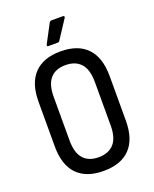

<svg xmlns="http://www.w3.org/2000/svg" viewBox="-154 -919 810 1013"><g transform="rotate(-20 250.5 -412.5)"><path d="M250 8Q153 8 102 -45Q51 -98 51 -202V-453Q51 -556 102 -609.5Q153 -663 250 -663Q348 -663 399 -609.5Q450 -556 450 -453V-202Q450 -98 399 -45Q348 8 250 8ZM250 -69Q306 -69 336 -102.5Q366 -136 366 -205V-449Q366 -519 336 -552.5Q306 -586 250 -586Q194 -586 164.5 -552.5Q135 -519 135 -449V-205Q135 -136 164.5 -102.5Q194 -69 250 -69ZM201 -711Q190 -711 195 -722L250 -826Q254 -833 262 -833H327Q332 -833 333.5 -829Q335 -825 331 -820L265 -719Q261 -711 253 -711Z"/></g></svg>

Font: Sofia Sans Condensed Medium
Style: Regular
Weight: 500
Designer: Botio Nikoltchev, Ani Petrova
Foundry: lettersoup
Version: Version 4.101; ttfautohint (v1.8.4.7-5d5b)